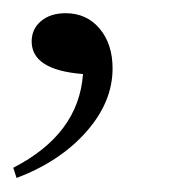

<svg xmlns="http://www.w3.org/2000/svg" viewBox="-48 -105 280 285"><path d="M-23.4 159.2 -28.3 144Q68.8 94.2 75.2 4.9Q-1 -1 -1 -43.5Q-1 -62 12.9 -73.7Q26.9 -85.4 49.3 -85.4Q80.6 -85.4 99.9 -62.5Q119.1 -39.6 119.1 -3.4Q119.1 46.4 80.1 90.6Q41 134.8 -23.4 159.2Z"/></svg>

Font: Elstob ExtraLight
Style: Italic
Weight: 200
Italic angle: -20°
Designer: Peter S. Baker
Version: Version 1.015